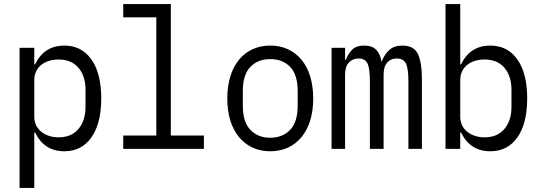

<svg xmlns="http://www.w3.org/2000/svg" viewBox="-20 -738 2680 952"><path d="M77 -501H150V-419H154Q199 -512 299 -512Q385 -512 433.5 -443Q482 -374 482 -250Q482 -126 433.5 -57Q385 12 299 12Q199 12 154 -81H150V194H77ZM270 -57Q334 -57 369 -98.5Q404 -140 404 -208V-293Q404 -361 369 -402Q334 -443 270 -443Q246 -443 224 -436.5Q202 -430 185.5 -417Q169 -404 159.5 -385Q150 -366 150 -340V-160Q150 -135 159.5 -116Q169 -97 185.5 -84Q202 -71 224 -64Q246 -57 270 -57Z M591 -66H755V-652H591V-718H827V-66H991V0H591Z M1320 12Q1271 12 1231.5 -6.5Q1192 -25 1164 -59.5Q1136 -94 1121.5 -142Q1107 -190 1107 -250Q1107 -309 1121.5 -357.5Q1136 -406 1164 -440.5Q1192 -475 1231.5 -493.5Q1271 -512 1320 -512Q1369 -512 1408.5 -493.5Q1448 -475 1476 -440.5Q1504 -406 1518.5 -357.5Q1533 -309 1533 -250Q1533 -190 1518.5 -142Q1504 -94 1476 -59.5Q1448 -25 1408.5 -6.5Q1369 12 1320 12ZM1320 -55Q1381 -55 1418.5 -94Q1456 -133 1456 -214V-286Q1456 -368 1418.5 -406.5Q1381 -445 1320 -445Q1259 -445 1221.5 -406.5Q1184 -368 1184 -286V-214Q1184 -133 1221.5 -94Q1259 -55 1320 -55Z M1624 0V-501H1691V-442H1695Q1706 -471 1726 -491.5Q1746 -512 1785 -512Q1826 -512 1846 -490.5Q1866 -469 1871 -434H1873Q1886 -468 1910 -490Q1934 -512 1975 -512Q2033 -512 2052.5 -469.5Q2072 -427 2072 -347V0H2005V-335Q2005 -399 1992.5 -423.5Q1980 -448 1947 -448Q1918 -448 1900 -428Q1882 -408 1882 -368V0H1814V-335Q1814 -399 1802 -423.5Q1790 -448 1758 -448Q1729 -448 1710 -428Q1691 -408 1691 -368V0Z M2189 -718H2262V-419H2266Q2311 -512 2411 -512Q2497 -512 2545.5 -443Q2594 -374 2594 -250Q2594 -126 2545.5 -57Q2497 12 2411 12Q2311 12 2266 -81H2262V0H2189ZM2382 -57Q2446 -57 2481 -98.5Q2516 -140 2516 -208V-293Q2516 -361 2481 -402Q2446 -443 2382 -443Q2358 -443 2336 -436.5Q2314 -430 2297.5 -417Q2281 -404 2271.5 -385Q2262 -366 2262 -340V-160Q2262 -135 2271.5 -116Q2281 -97 2297.5 -84Q2314 -71 2336 -64Q2358 -57 2382 -57Z"/></svg>

Font: PlemolJP
Style: Regular
Weight: 400
Monospace: yes
Version: v2.0.4; ttfautohint (v1.8.4.7-5d5b-dirty) -l 6 -r 45 -G 200 